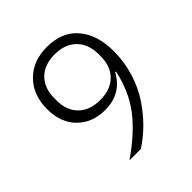

<svg xmlns="http://www.w3.org/2000/svg" viewBox="-191 -846 983 983"><g transform="rotate(-45 300.0 -355.0)"><path d="M188 0Q307.1 -82.5 371.3 -167Q435.5 -251.5 460.9 -370.1L456.1 -372.1Q401.4 -270 283.2 -270Q189.9 -270 132.6 -327.9Q75.2 -385.7 75.2 -483.9Q75.2 -585.4 136.7 -647.7Q198.2 -710 299.8 -710Q408.7 -710 467.8 -640.4Q526.9 -570.8 526.9 -452.1Q526.9 -375.5 504.9 -303.7Q482.9 -231.9 445.3 -175.5Q407.7 -119.1 363.8 -75.4Q319.8 -31.7 270 0ZM300.8 -324.2Q376 -324.2 418.5 -366.2Q460.9 -408.2 460.9 -481V-496.1Q460.9 -569.3 418.2 -612.1Q375.5 -654.8 300.8 -654.8Q226.1 -654.8 183.6 -612.5Q141.1 -570.3 141.1 -497.1V-481Q141.1 -408.2 183.6 -366.2Q226.1 -324.2 300.8 -324.2Z"/></g></svg>

Font: Anuphan Light
Style: Regular
Weight: 300
Designer: Mike Abbink, Paul van der Laan, Pieter van Rosmalen, Mint Tantisuwanna
Foundry: Bold Monday; Cadson Demak
Version: Version 3.002;hotconv 1.0.109;makeotfexe 2.5.65596